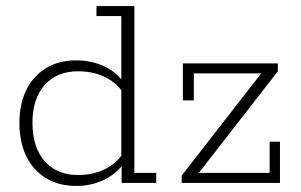

<svg xmlns="http://www.w3.org/2000/svg" viewBox="-20 -603 991 633"><path d="M232 10Q172 10 129.5 -17Q87 -44 65.5 -90.5Q44 -137 44 -198Q44 -258 65.5 -304Q87 -350 129.5 -377Q172 -404 232 -404Q282 -404 324.5 -384Q367 -364 391 -326L380 -332V-550H298V-583H423V-33H495V0H381V-63L391 -69Q367 -32 324.5 -11Q282 10 232 10ZM237 -26Q285 -26 323 -44Q361 -62 384 -95L380 -72V-322L384 -300Q361 -333 323 -350.5Q285 -368 237 -368Q168 -368 127.5 -323Q87 -278 87 -198Q87 -117 127.5 -71.5Q168 -26 237 -26ZM579 0V-24L852 -375L861 -361H619V-272H583V-394H896V-368L623 -17L620 -33H869V-136H903V0Z"/></svg>

Font: Rokkitt SemiBold ExtraLight
Style: Regular
Weight: 250
Version: Version 3.103